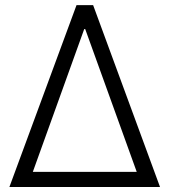

<svg xmlns="http://www.w3.org/2000/svg" viewBox="-20 -748 678 768"><path d="M17.6 0 286.1 -727.5H352.5L620.1 0ZM111.3 -60.5H526.9L320.8 -631.8H316.9Z"/></svg>

Font: Inter 24pt Light
Style: Regular
Weight: 300
Designer: Rasmus Andersson
Foundry: rsms
Version: Version 4.001;git-66647c0bb